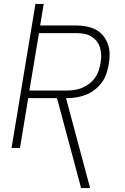

<svg xmlns="http://www.w3.org/2000/svg" viewBox="-20 -755 640 980"><path d="M394 205 271 -254H124L82 0H39L161 -735H203L185 -625H370Q396 -625 421.5 -620Q447 -615 469 -603.5Q491 -592 506.5 -573Q522 -554 530.5 -530Q539 -506 539.5 -479.5Q540 -453 535 -427Q531 -403 523 -379Q515 -355 499.5 -334Q484 -313 463.5 -297Q443 -281 419 -271.5Q395 -262 370.5 -258Q346 -254 322 -254H317L440 205ZM130 -293H322Q342 -293 361.5 -296Q381 -299 400 -307Q419 -315 436 -328Q453 -341 465 -358Q477 -375 483.5 -394.5Q490 -414 493 -433Q497 -453 496.5 -473Q496 -493 490.5 -511.5Q485 -530 473 -545Q461 -560 445 -569.5Q429 -579 409.5 -582.5Q390 -586 370 -586H179Z"/></svg>

Font: Iosevka Curly XLtEx
Style: Italic
Weight: 200
Width: 7
Italic angle: -9°
Monospace: yes
Designer: Belleve Invis
Foundry: Belleve Invis
Version: Version 11.1.0; ttfautohint (v1.8.3)